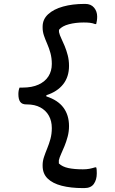

<svg xmlns="http://www.w3.org/2000/svg" viewBox="-20 -790 590 982"><path d="M333 -145Q333 -117 326 -91Q319 -65 310 -43Q301 -21 292.5 -2.5Q284 16 281 30Q281 35 281 39Q281 43 281 46Q299 63 329.5 69.5Q360 76 404 76Q422 76 436 73.5Q450 71 466 66H472Q474 71 474.5 79.5Q475 88 475 97Q475 129 460 150.5Q445 172 411 172H405Q342 172 295.5 160Q249 148 223.5 123Q198 98 198 58V54Q198 34 205 13Q212 -8 221.5 -31Q231 -54 238 -79.5Q245 -105 245 -135Q245 -171 230 -198Q215 -225 186.5 -240.5Q158 -256 117 -256H114Q93 -256 83.5 -269Q74 -282 74 -309Q74 -318 75.5 -326.5Q77 -335 80 -342H95Q144 -342 177.5 -357.5Q211 -373 228 -400Q245 -427 245 -463Q245 -493 238 -518.5Q231 -544 221.5 -565.5Q212 -587 205 -607.5Q198 -628 198 -648V-654Q198 -691 226 -717Q254 -743 302.5 -756.5Q351 -770 412 -770H416Q445 -770 461 -751Q477 -732 477 -705Q477 -694 475.5 -684.5Q474 -675 472 -667H466Q453 -672 439.5 -673.5Q426 -675 408 -675Q367 -675 332.5 -666Q298 -657 282 -638Q281 -635 281.5 -632Q282 -629 282 -625Q285 -611 293.5 -593.5Q302 -576 311 -554Q320 -532 326.5 -507Q333 -482 333 -453Q333 -397 303 -359Q273 -321 217 -303V-297Q276 -278 304.5 -239.5Q333 -201 333 -145Z"/></svg>

Font: Code D Ace
Style: Regular
Weight: 400
Version: Version 1.085; ttfautohint (v1.8.4.7-5d5b);Nerd Fonts 3.0.2